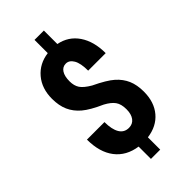

<svg xmlns="http://www.w3.org/2000/svg" viewBox="-283 -895 1071 1071"><g transform="rotate(-45 253.0 -359.5)"><path d="M320.8 -187.5Q320.8 -228 304.2 -251.5Q287.6 -274.9 249.5 -295.4Q174.8 -328.6 138.9 -359.1Q103 -389.6 85.4 -429Q67.9 -468.3 67.9 -522.5Q67.9 -603.5 112.8 -656.5Q157.7 -709.5 231.4 -719.2V-823.7H305.2V-717.3Q378.4 -703.1 419.2 -643.1Q460 -583 460 -490.7H321.8Q321.8 -549.3 304.9 -578.1Q288.1 -606.9 261.2 -606.9Q235.4 -606.9 220.7 -584.5Q206.1 -562 206.1 -522Q206.1 -487.3 221.2 -464.4Q236.3 -441.4 278.8 -416.5Q356.9 -379.4 391.4 -348.9Q425.8 -318.4 442.4 -279.8Q459 -241.2 459 -188.5Q459 -106 415.3 -54.2Q371.6 -2.4 294.4 7.8V105H221.2V7.8Q136.7 -4.4 90.8 -64.2Q44.9 -124 44.9 -223.6H183.1Q183.1 -166 201.7 -135Q220.2 -104 257.3 -104Q287.1 -104 304 -126.2Q320.8 -148.4 320.8 -187.5Z"/></g></svg>

Font: Roboto Condensed
Style: Bold
Weight: 700
Designer: Google
Version: Version 2.134; 2016